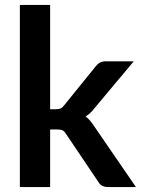

<svg xmlns="http://www.w3.org/2000/svg" viewBox="-20 -763 574 783"><path d="M184.5 -743V-317.5H207.5Q220 -317.5 227.2 -320.8Q234.5 -324 242 -334L369.5 -491.5Q377.5 -502 387.2 -507.5Q397 -513 412.5 -513H525.5L366 -322.5Q349 -300 329 -288Q339.5 -280.5 347.8 -270.5Q356 -260.5 363.5 -249L534.5 0H423Q408.5 0 398 -4.8Q387.5 -9.5 380.5 -22L249.5 -216.5Q242.5 -228 235 -231.5Q227.5 -235 212.5 -235H184.5V0H61V-743Z"/></svg>

Font: LatoLatin
Style: Bold
Weight: 700
Designer: Lukasz Dziedzic with Adam Twardoch and Botio Nikoltchev
Foundry: tyPoland Lukasz Dziedzic
Version: Version 2.015; 2015-08-06; http://www.latofonts.com/